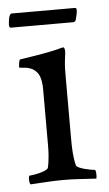

<svg xmlns="http://www.w3.org/2000/svg" viewBox="-45 -578 348 613"><g transform="rotate(-5 129.0 -271.5)"><path d="M169.9 -131.8V-333C169.9 -366.2 170.9 -372.1 174.8 -403.3C175.8 -408.2 175.8 -423.8 169.9 -423.8C168.9 -423.8 166 -422.9 165 -422.9C128.9 -412.1 74.2 -404.3 30.3 -397.5C25.4 -396.5 24.4 -374 24.4 -373C24.4 -367.2 59.6 -377 81.1 -350.6C93.8 -336.9 94.7 -305.7 94.7 -297.9V-113.3C94.7 -99.6 93.8 -69.3 87.9 -44.9C85 -34.2 40 -25.4 28.3 -25.4C23.4 -25.4 23.4 -2 28.3 2.9C68.4 1 94.7 -2 134.8 -2C171.9 -2 200.2 1 239.3 2.9C241.2 -2.9 241.2 -25.4 236.3 -25.4C228.5 -25.4 180.7 -34.2 177.7 -44.9C170.9 -71.3 169.9 -99.6 169.9 -131.8ZM3.9 -509.8C3.9 -500 9.8 -501 9.8 -501H210.9C210.9 -501 215.8 -502 217.8 -507.8C222.7 -525.4 223.6 -534.2 223.6 -539.1C223.6 -544.9 220.7 -545.9 218.8 -545.9H15.6C4.9 -545.9 3.9 -511.7 3.9 -509.8Z"/></g></svg>

Font: Crimson
Style: Roman
Weight: 400
Version: Version 0.2